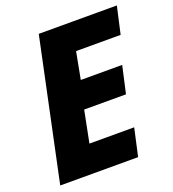

<svg xmlns="http://www.w3.org/2000/svg" viewBox="-131 -815 826 915"><g transform="rotate(-20 282.5 -357.0)"><path d="M18 0 169 -714H565L534 -576H308L282 -439H492L461 -301H249L217 -140H444L413 0Z"/></g></svg>

Font: Noto Sans Disp ExtBd
Style: Italic
Weight: 800
Italic angle: -12°
Designer: Monotype Design Team
Foundry: Monotype Imaging Inc.
Version: Version 2.000;GOOG;noto-source:20170915:90ef993387c0